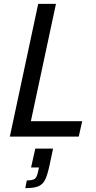

<svg xmlns="http://www.w3.org/2000/svg" viewBox="-20 -708 499 995"><path d="M31 0 178 -688H270L140 -80H406L388 0ZM177 183 182 160H141L163 62H255L236 152Q225 202 213 225Q201 248 178.5 257.5Q156 267 111 267L119 227Q149 227 160 219Q171 211 177 183Z"/></svg>

Font: Saira Semi Condensed
Style: Italic
Weight: 400
Width: 4
Italic angle: -12°
Designer: Hector Gatti with collaboration of the Omnibus-Type team
Foundry: Omnibus-Type
Version: Version 1.001; ttfautohint (v1.8)